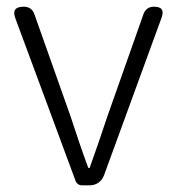

<svg xmlns="http://www.w3.org/2000/svg" viewBox="-20 -554 529 574"><path d="M112 -267 206 -13C209 -5 216 0 225 0H245H248C268 0 284 -11 291 -30L463 -501C471 -523 464 -534 440 -534C425 -534 414 -526 409 -512L301 -206C284 -154 265 -100 248 -52H244C226 -100 208 -154 191 -206L83 -511C78 -526 67 -534 51 -534C26 -534 17 -523 26 -499Z"/></svg>

Font: GenSenRounded2 TW L
Style: Regular
Weight: 300
Version: Version 2.100;PS 2.1;hotconv 16.6.51;makeotf.lib2.5.65220 DE